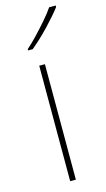

<svg xmlns="http://www.w3.org/2000/svg" viewBox="-120 -807 468 848"><g transform="rotate(-15 114.5 -383.0)"><path d="M116 0H90V-528H116ZM229 -759Q203 -725 162 -682Q121 -639 81 -606H60V-612Q83 -632 109.5 -660Q136 -688 160.5 -716.5Q185 -745 199 -766H229Z"/></g></svg>

Font: Noto Sans Gujarati Thin
Style: Regular
Weight: 100
Designer: Jelle Bosma - Monotype Design Team, Universal Thirst
Foundry: Monotype Imaging Inc.
Version: Version 2.106; ttfautohint (v1.8.4.7-5d5b)